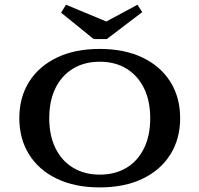

<svg xmlns="http://www.w3.org/2000/svg" viewBox="-20 -792 855 823"><path d="M407.5 11.3Q301 11.3 223.8 -25.9Q146.5 -63 104.6 -130Q62.8 -196.9 62.8 -285.5Q62.8 -374.4 104.6 -441.2Q146.5 -507.9 223.8 -545.1Q301 -582.3 407.5 -582.3Q513.9 -582.3 591.2 -545.1Q668.5 -507.9 710.3 -441.2Q752.2 -374.4 752.2 -285.5Q752.2 -196.9 710.3 -130Q668.5 -63 591.2 -25.9Q513.9 11.3 407.5 11.3ZM407.5 -43.5Q473.4 -43.5 521.9 -72.6Q570.4 -101.7 597.2 -156.1Q623.9 -210.5 623.9 -285.5Q623.9 -360.4 597 -414.5Q570.1 -468.5 521.8 -498Q473.4 -527.4 407.5 -527.4Q342.3 -527.4 293.6 -498.2Q244.9 -468.9 218 -414.7Q191.1 -360.4 191.1 -285.5Q191.1 -210.5 218 -156.3Q244.9 -102 293.6 -72.8Q342.3 -43.5 407.5 -43.5ZM569.2 -771.7 589.7 -740.1 437.9 -624.6H381.5L241.9 -737.6L262.9 -771.7L477.6 -682.5L398.4 -679.7Z"/></svg>

Font: Playfair 5pt SemiExpanded Light
Style: Regular
Weight: 300
Width: 6
Designer: Claus Eggers Sørensen
Foundry: Claus Eggers Sørensen
Version: Version 2.203